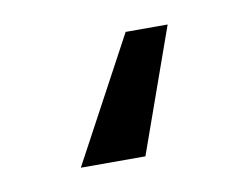

<svg xmlns="http://www.w3.org/2000/svg" viewBox="-36 -14 339 262"><g transform="rotate(-10 133.5 117.0)"><path d="M208.8 31.2H150.6L58.2 203.1H147.7Z"/></g></svg>

Font: Margiela Sans
Style: Regular
Weight: 400
Designer: Stefan Endress, Andreas Faust
Version: Version 1.100;FEAKit 1.0